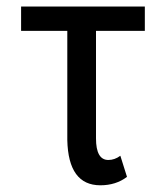

<svg xmlns="http://www.w3.org/2000/svg" viewBox="-20 -548 501 578"><path d="M416 -455.1V-528.3H43.5V-455.1H182.6V-126.5C184.6 -35.6 217.8 9.8 282.2 9.8C313.5 9.8 340.2 1.3 362.3 -15.6L342.3 -79.1C330.9 -70.6 318.8 -66.4 306.2 -66.4C281.4 -66.4 269 -88.1 269 -131.3V-455.1Z"/></svg>

Font: Roboto Condensed
Style: Regular
Weight: 400
Designer: Google
Version: Version 2.134; 2016